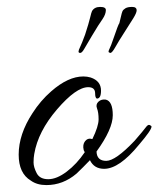

<svg xmlns="http://www.w3.org/2000/svg" viewBox="-20 -512 458 555"><path d="M247 -110Q265 -147 265 -167Q265 -187 260.5 -198.5Q256 -210 264.5 -218Q273 -226 286 -224Q306 -219 306 -179Q306 -139 259 -74Q260 -47 287 -47Q314 -47 369 -105Q395 -135 401.5 -144Q408 -153 413 -150.5Q418 -148 418 -146Q418 -136 382 -94Q325 -24 281 -24Q252 -24 240 -49Q220 -28 201 -10Q162 23 114 23Q87 23 69 10Q34 -11 34 -65Q34 -124 74 -185Q97 -221 128 -248Q177 -291 221 -291Q232 -291 242 -288Q272 -278 272 -250Q272 -227 260 -227Q255 -229 255 -242Q255 -260 235 -260Q200 -260 145 -196Q90 -132 79 -67Q77 -56 77 -42.5Q77 -29 86 -11.5Q95 6 119.5 6Q144 6 173 -16Q202 -38 225 -72L222 -78Q218 -94 226 -104Q234 -114 247 -110ZM375 -482Q375 -475 365.5 -459.5Q356 -444 339.5 -418.5Q323 -393 313.5 -376Q304 -359 299 -359Q298 -359 295 -360.5Q292 -362 296.5 -371Q301 -380 307 -398Q322 -442 325 -445Q327 -452 329.5 -463.5Q332 -475 334 -479.5Q336 -484 342.5 -488Q349 -492 362 -492Q375 -492 375 -482ZM226 -412Q237 -446 240.5 -461Q244 -476 246 -480Q253 -492 269.5 -492Q286 -492 286 -483Q286 -471 276.5 -457Q267 -443 263.5 -437.5Q260 -432 245.5 -408Q231 -384 224 -371.5Q217 -359 212 -359Q207 -359 207 -363Q207 -367 211.5 -376Q216 -385 226 -412Z"/></svg>

Font: Allura
Style: Regular
Weight: 400
Designer: Robert E. Leuschke
Foundry: Robert E. Leuschke
Version: Version 1.004